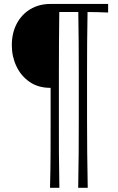

<svg xmlns="http://www.w3.org/2000/svg" viewBox="-20 -752 585 952"><path d="M367.7 179.2Q369.6 87.9 370.1 5.9Q370.6 -76.2 370.6 -159.2V-394.5Q370.6 -468.8 370.1 -541.3Q369.6 -613.8 368.2 -692.4H273.9Q272.9 -613.8 272.5 -541.3Q272 -468.8 272 -394.5V-159.2Q272 -76.2 272.2 5.9Q272.5 87.9 274.4 179.2H228Q230.5 87.9 230.7 5.9Q231 -76.2 231 -159.2V-316.4H230Q169.4 -316.4 126.7 -345.9Q84 -375.5 61.3 -423.6Q38.6 -471.7 38.6 -527.8Q38.6 -587.9 62.7 -634Q86.9 -680.2 130.1 -706.3Q173.3 -732.4 230 -732.4H516.1V-689.9Q489.7 -690.9 464.1 -691.7Q438.5 -692.4 414.1 -692.4Q412.6 -613.8 412.1 -541.3Q411.6 -468.8 411.6 -394.5V-159.2Q411.6 -76.2 412.4 5.9Q413.1 87.9 415 179.2Z"/></svg>

Font: Pinar DS1 Light
Style: Regular
Weight: 300
Designer: Amin Abedi
Version: Version 3.000